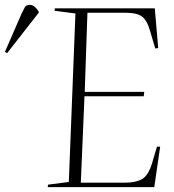

<svg xmlns="http://www.w3.org/2000/svg" viewBox="-144 -764 711 784"><path d="M164 -709 79 -720 80 -730H488L502 -568L490 -566L469 -637Q456 -683 434.5 -697.5Q413 -712 369 -712H213L202 -389H445L443 -371H201L186 -18H364Q411 -18 436.5 -33Q462 -48 477 -98L497 -165H510L486 0H51L52 -10L137 -21ZM-115 -547 -124 -552 -56 -708Q-47 -727 -42 -735.5Q-37 -744 -22 -744Q-11 -744 -3 -737Q5 -730 14 -717V-712Z"/></svg>

Font: Literata 72pt ExtraLight
Style: Italic
Weight: 200
Italic angle: -2°
Designer: Latin by Veronika Burian and Jose Scaglione. Greek by Irene Vlachou. Cyrillic by Vera Evstafieva
Foundry: TypeTogether
Version: Version 3.002